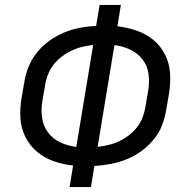

<svg xmlns="http://www.w3.org/2000/svg" viewBox="-20 -755 760 775"><path d="M261 0H347L361 -85Q393 -87 425.5 -93Q458 -99 489.5 -111.5Q521 -124 549 -144Q577 -164 599.5 -191Q622 -218 634 -249Q646 -280 651 -312L662 -376Q669 -417 666.5 -458Q664 -499 646.5 -534Q629 -569 599.5 -593.5Q570 -618 532.5 -631Q495 -644 454 -649L468 -735H382L368 -650Q336 -649 303.5 -643Q271 -637 239.5 -624Q208 -611 180 -591Q152 -571 130 -544Q108 -517 95.5 -486Q83 -455 78 -423L67 -359Q60 -318 62.5 -277.5Q65 -237 82.5 -202Q100 -167 130 -142Q160 -117 197.5 -104Q235 -91 275 -87ZM288 -162Q254 -166 224 -180Q194 -194 174.5 -219.5Q155 -245 150 -278.5Q145 -312 151 -347L162 -411Q166 -437 177 -462Q188 -487 208 -507.5Q228 -528 252.5 -542Q277 -556 303 -563.5Q329 -571 356 -573ZM374 -162 442 -573Q475 -569 505 -555Q535 -541 555 -515.5Q575 -490 579.5 -456.5Q584 -423 578 -388L567 -324Q563 -298 552 -273Q541 -248 521 -227.5Q501 -207 476.5 -193Q452 -179 426 -172Q400 -165 374 -162Z"/></svg>

Font: Iosevka Sparkle Oblique
Style: Regular
Weight: 400
Italic angle: -9°
Designer: Belleve Invis
Foundry: Belleve Invis
Version: Version 4.5.0; ttfautohint (v1.8.3)